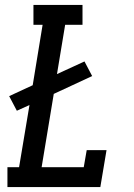

<svg xmlns="http://www.w3.org/2000/svg" viewBox="-20 -755 540 775"><path d="M10 0V-80H57L99 -331L48 -308L17 -367L112 -411L152 -655H115V-735H313V-655H243L210 -456L321 -507L352 -448L197 -376L148 -80H318L330 -149H410L385 0Z"/></svg>

Font: Iosevka Curly Slab MdObl
Style: Regular
Weight: 500
Italic angle: -9°
Monospace: yes
Designer: Belleve Invis
Foundry: Belleve Invis
Version: Version 11.0.0; ttfautohint (v1.8.3)